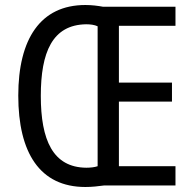

<svg xmlns="http://www.w3.org/2000/svg" viewBox="-20 -834 771 767"><path d="M321 -814C142 -814 53 -679 53 -452C53 -224 139 -87 321 -87C348 -87 372 -90 395 -93H681V-170H455V-428H667V-504H455V-731H681V-807H392C370 -811 347 -814 321 -814ZM324 -737C341 -737 357 -735 370 -729V-170C358 -166 342 -164 325 -164C191 -165 143 -275 143 -451C143 -625 189 -735 324 -737Z"/></svg>

Font: Noto Sans Kannada UI Condensed
Style: Regular
Weight: 400
Width: 3
Designer: Jelle Bosma - Monotype Design Team
Foundry: Monotype Imaging Inc.
Version: Version 2.005